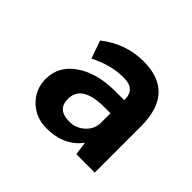

<svg xmlns="http://www.w3.org/2000/svg" viewBox="-79 -725 405 405"><g transform="rotate(45 124.0 -522.5)"><path d="M236 -406H181L177 -436Q150 -400 98 -400Q66 -400 44.5 -421Q23 -442 23 -473Q23 -511 57 -534.5Q91 -558 145 -558H172V-560Q172 -591 138 -591Q99 -591 61 -571L47 -611Q90 -645 143 -645Q236 -645 236 -544ZM171 -518H153Q86 -518 86 -476Q86 -444 122 -444Q142 -444 156.5 -457.5Q171 -471 171 -490Z"/></g></svg>

Font: Tajawal
Style: Bold
Weight: 700
Designer: Boutros Fonts
Foundry: Created by Boutros International 2017
Version: Version 1.700